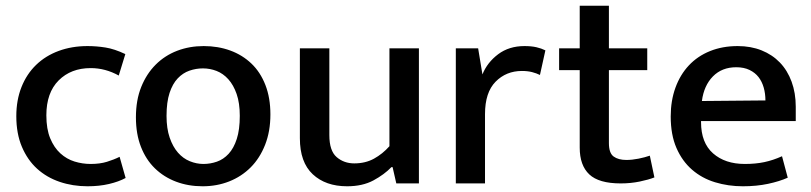

<svg xmlns="http://www.w3.org/2000/svg" viewBox="-20 -641 2836 671"><path d="M297 -68Q329 -68 353.5 -75.5Q378 -83 398 -93L419 -19Q395 -6 361 2Q327 10 286 10Q234 10 188.5 -5.5Q143 -21 109.5 -51.5Q76 -82 56.5 -128Q37 -174 37 -235Q37 -291 55 -336.5Q73 -382 106 -414Q139 -446 185 -463Q231 -480 286 -480Q317 -480 348.5 -475Q380 -470 418 -452L395 -377Q348 -403 297 -403Q228 -403 185 -360Q142 -317 142 -238Q142 -190 155.5 -157.5Q169 -125 191 -105Q213 -85 240.5 -76.5Q268 -68 297 -68Z M925 -241Q925 -182 906.5 -135Q888 -88 856 -56Q824 -24 781 -7Q738 10 688 10Q638 10 595.5 -6Q553 -22 521.5 -52.5Q490 -83 472.5 -128Q455 -173 455 -231Q455 -291 473.5 -337Q492 -383 524 -415Q556 -447 599 -463.5Q642 -480 692 -480Q742 -480 784.5 -464.5Q827 -449 858.5 -419Q890 -389 907.5 -344Q925 -299 925 -241ZM818 -236Q818 -281 807 -312.5Q796 -344 778 -364Q760 -384 737 -393Q714 -402 689 -402Q665 -402 642 -394Q619 -386 601 -367Q583 -348 572.5 -316Q562 -284 562 -236Q562 -192 573 -160Q584 -128 602 -107.5Q620 -87 643.5 -77.5Q667 -68 691 -68Q715 -68 738 -76Q761 -84 779 -103.5Q797 -123 807.5 -155.5Q818 -188 818 -236Z M1341 -472H1444V0H1365L1352 -57H1348Q1323 -31 1285 -10.5Q1247 10 1193 10Q1118 10 1073 -32Q1028 -74 1028 -158V-472H1131V-169Q1131 -114 1156.5 -92Q1182 -70 1218 -70Q1257 -70 1287 -86.5Q1317 -103 1341 -130Z M1573 0V-472H1651L1666 -381Q1683 -423 1721 -451.5Q1759 -480 1813 -480Q1837 -480 1854.5 -476Q1872 -472 1886 -465L1867 -379Q1855 -385 1839.5 -389Q1824 -393 1804 -393Q1749 -393 1712 -355.5Q1675 -318 1675 -242V0Z M2242 -396H2108V-141Q2108 -106 2124.5 -94Q2141 -82 2169 -82Q2189 -82 2211.5 -86.5Q2234 -91 2251 -97L2267 -21Q2247 -13 2215.5 -6.5Q2184 0 2149 0Q2073 0 2039.5 -31.5Q2006 -63 2006 -125V-396H1934V-472H2006V-621H2108V-472H2242Z M2761 -218H2430V-214Q2430 -142 2472 -105Q2514 -68 2583 -68Q2621 -68 2651.5 -74.5Q2682 -81 2713 -95L2733 -20Q2704 -7 2664 1.5Q2624 10 2576 10Q2525 10 2479 -4Q2433 -18 2398.5 -48Q2364 -78 2344 -124Q2324 -170 2324 -234Q2324 -289 2340.5 -334.5Q2357 -380 2387.5 -412.5Q2418 -445 2461.5 -462.5Q2505 -480 2558 -480Q2604 -480 2641.5 -465Q2679 -450 2705.5 -422.5Q2732 -395 2746.5 -355.5Q2761 -316 2761 -268ZM2655 -290Q2655 -314 2649 -335Q2643 -356 2631 -371.5Q2619 -387 2599.5 -396.5Q2580 -406 2553 -406Q2503 -406 2471.5 -374Q2440 -342 2433 -288Z"/></svg>

Font: Mukta Medium
Style: Regular
Weight: 500
Designer: Girish Dalvi and Yashodeep Gholap
Foundry: Ek Type
Version: Version 2.538;PS 1.002;hotconv 16.6.51;makeotf.lib2.5.65220;